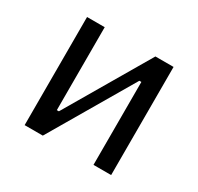

<svg xmlns="http://www.w3.org/2000/svg" viewBox="-118 -657 821 796"><g transform="rotate(30 293.0 -259.0)"><path d="M85.9 0H172.9L405.8 -397H415.5V0H500V-517.6H413.1L180.2 -120.6H170.4V-517.6H85.9Z"/></g></svg>

Font: Cascadia Mono PL SemiLight
Style: Regular
Weight: 350
Monospace: yes
Designer: Aaron Bell
Foundry: Saja Typeworks
Version: Version 2404.023